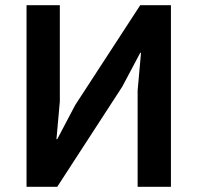

<svg xmlns="http://www.w3.org/2000/svg" viewBox="-20 -718 759 738"><path d="M82 -698H210V-328L197 -183H200L269 -314L519 -698H637V0H509V-370L522 -515H519L450 -385L200 0H82Z"/></svg>

Font: IBMPlexSans-SemiBold
Style: Regular
Weight: 600
Designer: Mike Abbink, Paul van der Laan, Pieter van Rosmalen
Foundry: Bold Monday
Version: Version 3.1